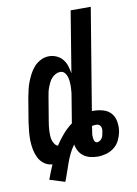

<svg xmlns="http://www.w3.org/2000/svg" viewBox="-92 -795 684 959"><g transform="rotate(-10 250.0 -315.5)"><path d="M160 104 83 80Q90 61 97 43Q104 25 112 7Q88 5 70 -8.5Q52 -22 42.5 -41.5Q33 -61 28.5 -83.5Q24 -106 23.5 -129Q23 -152 25.5 -175.5Q28 -199 31 -222L51 -342Q55 -362 59.5 -382Q64 -402 71.5 -421Q79 -440 89 -459Q99 -478 113.5 -493.5Q128 -509 147.5 -518.5Q167 -528 187 -528Q208 -528 226 -520Q244 -512 256.5 -497Q269 -482 275 -463Q281 -444 284 -424L335 -735H437L352 -221H362Q387 -221 411 -213.5Q435 -206 449.5 -188.5Q464 -171 468 -146Q472 -121 468 -96Q464 -75 454 -54Q444 -33 425.5 -18.5Q407 -4 385 2Q363 8 342 8Q323 8 304.5 3.5Q286 -1 271.5 -11.5Q257 -22 248 -38Q239 -54 236 -72Q221 -52 210.5 -30Q200 -8 192 14.5Q184 37 176.5 59.5Q169 82 160 104ZM155 -80Q173 -108 195 -133.5Q217 -159 243 -178L263 -300Q266 -314 267.5 -327.5Q269 -341 269.5 -355Q270 -369 269 -382.5Q268 -396 264.5 -408.5Q261 -421 252.5 -431Q244 -441 230 -441Q218 -441 206.5 -435Q195 -429 186.5 -419.5Q178 -410 172.5 -398.5Q167 -387 162.5 -375.5Q158 -364 155.5 -352Q153 -340 151 -328L131 -208Q129 -196 127.5 -184Q126 -172 125.5 -160.5Q125 -149 125.5 -137Q126 -125 129 -114Q132 -103 138.5 -93.5Q145 -84 155 -80ZM351 -63Q358 -63 365 -67.5Q372 -72 376 -78.5Q380 -85 382 -92Q384 -99 385 -107Q387 -114 387 -121.5Q387 -129 384.5 -135.5Q382 -142 376 -146Q370 -150 363 -150Q357 -150 351 -149.5Q345 -149 340 -148L336 -122Q334 -113 333.5 -104.5Q333 -96 334 -87.5Q335 -79 339 -71Q343 -63 351 -63Z"/></g></svg>

Font: Iosevka Term Curly
Style: Bold Italic
Weight: 700
Italic angle: -9°
Designer: Belleve Invis
Foundry: Belleve Invis
Version: Version 32.3.0